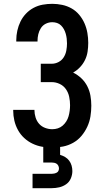

<svg xmlns="http://www.w3.org/2000/svg" viewBox="-20 -763 540 1003"><path d="M253 8Q226 8 200 3.5Q174 -1 150 -12.5Q126 -24 106.5 -42Q87 -60 74 -83.5Q61 -107 55 -133Q49 -159 49 -185V-189H160V-187Q160 -168 166 -149Q172 -130 184.5 -116Q197 -102 215.5 -95Q234 -88 253 -88Q268 -88 282 -92.5Q296 -97 307 -106.5Q318 -116 326 -128.5Q334 -141 338 -155Q342 -169 344 -184Q346 -199 346 -213Q346 -235 341.5 -257Q337 -279 324.5 -297Q312 -315 292 -324.5Q272 -334 250 -334H193V-430H250Q269 -430 286 -439Q303 -448 313 -464Q323 -480 326.5 -499Q330 -518 330 -536Q330 -549 328.5 -561.5Q327 -574 323.5 -586.5Q320 -599 314 -610Q308 -621 299 -630Q290 -639 278 -643Q266 -647 253 -647Q235 -647 219 -639Q203 -631 193.5 -616Q184 -601 180 -584Q176 -567 176 -549V-546H65V-553Q65 -578 70.5 -603Q76 -628 87 -650.5Q98 -673 115.5 -691.5Q133 -710 155.5 -722Q178 -734 203 -738.5Q228 -743 253 -743Q279 -743 305 -737.5Q331 -732 354 -719Q377 -706 394 -685.5Q411 -665 421.5 -641Q432 -617 436.5 -591Q441 -565 441 -539Q441 -516 437.5 -493Q434 -470 424 -449.5Q414 -429 398 -412Q382 -395 362 -384Q386 -372 405 -354Q424 -336 436 -312.5Q448 -289 452.5 -263Q457 -237 457 -211Q457 -183 452.5 -155Q448 -127 436 -101Q424 -75 405.5 -53Q387 -31 362 -17Q337 -3 309 2.5Q281 8 253 8ZM150 220V145H250Q257 145 263.5 143.5Q270 142 276 139Q282 136 285 130Q288 124 288 117Q288 110 285 103.5Q282 97 276.5 93Q271 89 264 87.5Q257 86 250 86H206V-88H294V46Q308 50 320.5 57.5Q333 65 341.5 76.5Q350 88 354 102Q358 116 358 131Q358 150 350 169Q342 188 325.5 199.5Q309 211 289.5 215.5Q270 220 250 220Z"/></svg>

Font: Iosevka Term
Style: Bold
Weight: 700
Monospace: yes
Designer: Belleve Invis
Foundry: Belleve Invis
Version: Version 30.0.1